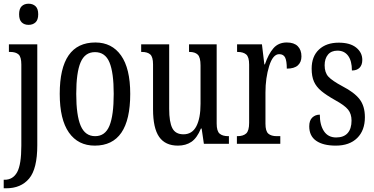

<svg xmlns="http://www.w3.org/2000/svg" viewBox="-23 -775 2018 1035"><path d="M80 -698Q80 -728 94 -741.5Q108 -755 131 -755Q154 -755 168.5 -741.5Q183 -728 183 -698Q183 -668 168.5 -654.5Q154 -641 131 -641Q108 -641 94 -654.5Q80 -668 80 -698ZM-3 194H2Q47 194 69.5 153Q92 112 92 10V-427Q92 -468 77 -481.5Q62 -495 32 -495H25V-536H178V8Q178 135 134 187.5Q90 240 10 240H-3Z M299 -269Q299 -546 491 -546Q580 -546 629.5 -476Q679 -406 679 -269Q679 10 488 10Q398 10 348.5 -60.5Q299 -131 299 -269ZM590 -269Q590 -384 567 -439Q544 -494 489 -494Q435 -494 411.5 -439Q388 -384 388 -269Q388 -153 412 -97Q436 -41 490 -41Q544 -41 567 -97Q590 -153 590 -269Z M802 -186V-428Q802 -468 787 -481.5Q772 -495 742 -495H738V-536H889V-188Q889 -117 906 -84Q923 -51 966 -51Q1013 -51 1035.5 -94.5Q1058 -138 1058 -215V-422Q1058 -466 1043 -480.5Q1028 -495 999 -495H996V-536H1145V-109Q1145 -68 1161 -54.5Q1177 -41 1207 -41H1211V0H1076L1064 -82H1060Q1039 -31 1009 -10.5Q979 10 936 10Q868 10 835 -37Q802 -84 802 -186Z M1254 -41H1257Q1288 -41 1304 -55.5Q1320 -70 1320 -113V-427Q1320 -468 1304 -481.5Q1288 -495 1258 -495H1255V-536H1389L1402 -428H1405Q1424 -484 1451 -515Q1478 -546 1523 -546Q1562 -546 1582 -526Q1602 -506 1602 -471Q1602 -440 1582.5 -422.5Q1563 -405 1523 -405Q1523 -447 1514 -465Q1505 -483 1482 -483Q1448 -483 1428 -419Q1408 -355 1408 -276V-108Q1408 -68 1423.5 -54.5Q1439 -41 1469 -41H1488V0H1254Z M1644 -94Q1644 -126 1660.5 -141.5Q1677 -157 1701 -157Q1701 -101 1723.5 -67.5Q1746 -34 1789 -34Q1830 -34 1851 -57.5Q1872 -81 1872 -125Q1872 -161 1853.5 -184Q1835 -207 1784 -235Q1736 -262 1709 -284.5Q1682 -307 1669.5 -335Q1657 -363 1657 -405Q1657 -471 1696.5 -508Q1736 -545 1803 -545Q1864 -545 1897 -518.5Q1930 -492 1930 -452Q1930 -425 1915.5 -410Q1901 -395 1874 -395Q1874 -447 1853.5 -474.5Q1833 -502 1796 -502Q1763 -502 1745 -480.5Q1727 -459 1727 -423Q1727 -384 1747 -362Q1767 -340 1823 -310Q1887 -277 1915.5 -240Q1944 -203 1944 -143Q1944 -72 1902.5 -31Q1861 10 1787 10Q1719 10 1681.5 -16Q1644 -42 1644 -94Z"/></svg>

Font: Noto Serif Cond
Style: Regular
Weight: 400
Width: 3
Designer: Monotype Design Team
Foundry: Monotype Imaging Inc.
Version: Version 1.001